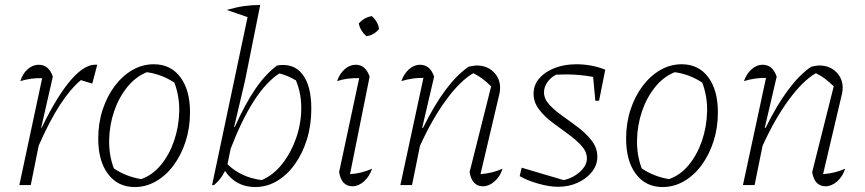

<svg xmlns="http://www.w3.org/2000/svg" viewBox="-20 -746 3486 774"><path d="M58 0 150 -431Q104 -432 62 -419Q71 -449 91.5 -467Q112 -485 136 -485Q177 -485 193 -437L146 -231H148Q211 -361 267.5 -425.5Q324 -490 372 -485L352 -409L306 -423Q264 -388 222 -323.5Q180 -259 136 -159L104 0Z M523 8Q455 8 415.5 -44.5Q376 -97 376 -187Q376 -249 393.5 -303Q411 -357 442 -398.5Q473 -440 513.5 -463.5Q554 -487 600 -487Q668 -487 707 -435Q746 -383 746 -293Q746 -231 728.5 -176.5Q711 -122 680.5 -80.5Q650 -39 609.5 -15.5Q569 8 523 8ZM549 -24Q595 -40 629 -81.5Q663 -123 682 -179Q701 -235 702.5 -296Q704 -357 683 -413Q631 -447 572 -455Q527 -437 493 -395Q459 -353 440 -297Q421 -241 420 -180.5Q419 -120 439 -67Q488 -34 549 -24Z M835 0 978 -677 894 -706Q933 -717 964.5 -721.5Q996 -726 1029 -726L968 -422L924 -235L926 -233Q968 -327 1009.5 -387.5Q1051 -448 1097 -482Q1163 -493 1199 -447Q1235 -401 1235 -307Q1235 -242 1217.5 -185Q1200 -128 1169 -84.5Q1138 -41 1097 -16.5Q1056 8 1009 8Q931 8 887 -57Q877 -37 867 -24.5Q857 -12 843 0ZM897 -84Q951 -31 1035 -20Q1082 -40 1117.5 -85Q1153 -130 1173.5 -188.5Q1194 -247 1194.5 -308Q1195 -369 1173 -422Q1139 -442 1106 -450Q1000 -381 910 -147Z M1480 -66Q1469 -34 1447 -14.5Q1425 5 1401 5Q1357 5 1347 -52L1428 -431Q1376 -432 1339 -419Q1349 -449 1369.5 -467Q1390 -485 1414 -485Q1454 -485 1470 -437L1391 -44Q1439 -47 1480 -66ZM1479 -681Q1504 -659 1508 -629Q1487 -604 1457 -600Q1433 -621 1426 -651Q1448 -676 1479 -681Z M1594 0 1687 -432Q1644 -433 1598 -419Q1608 -448 1628.5 -466.5Q1649 -485 1673 -485Q1714 -485 1730 -437L1682 -231L1685 -230Q1775 -413 1869 -477Q1880 -479 1887.5 -480.5Q1895 -482 1902 -482Q1943 -482 1969.5 -456Q1996 -430 1996 -393Q1996 -387 1995.5 -382Q1995 -377 1994 -371L1917 -44Q1943 -46 1964.5 -51.5Q1986 -57 2006 -66Q1996 -34 1973.5 -14.5Q1951 5 1927 5Q1883 5 1873 -52L1960 -398Q1939 -418 1923.5 -429.5Q1908 -441 1888 -451Q1836 -421 1779.5 -344.5Q1723 -268 1673 -158L1641 0Z M2075 -36 2083 -70 2252 -20Q2290 -28 2318 -53.5Q2346 -79 2346 -107Q2346 -134 2324.5 -158Q2303 -182 2271 -205Q2239 -228 2206.5 -252.5Q2174 -277 2152.5 -305.5Q2131 -334 2131 -368Q2131 -403 2153.5 -429.5Q2176 -456 2215 -471.5Q2254 -487 2304 -487Q2333 -487 2363 -481.5Q2393 -476 2420 -465L2395 -340H2380L2371 -436Q2344 -441 2316.5 -443.5Q2289 -446 2262 -446Q2240 -446 2222 -445Q2200 -434 2186.5 -414.5Q2173 -395 2173 -374Q2173 -347 2195 -323.5Q2217 -300 2249 -277.5Q2281 -255 2313 -230.5Q2345 -206 2366.5 -177.5Q2388 -149 2388 -114Q2388 -81 2366.5 -53.5Q2345 -26 2309 -9.5Q2273 7 2230 7Q2195 7 2150.5 -5.5Q2106 -18 2075 -36Z M2651 8Q2583 8 2543.5 -44.5Q2504 -97 2504 -187Q2504 -249 2521.5 -303Q2539 -357 2570 -398.5Q2601 -440 2641.5 -463.5Q2682 -487 2728 -487Q2796 -487 2835 -435Q2874 -383 2874 -293Q2874 -231 2856.5 -176.5Q2839 -122 2808.5 -80.5Q2778 -39 2737.5 -15.5Q2697 8 2651 8ZM2677 -24Q2723 -40 2757 -81.5Q2791 -123 2810 -179Q2829 -235 2830.5 -296Q2832 -357 2811 -413Q2759 -447 2700 -455Q2655 -437 2621 -395Q2587 -353 2568 -297Q2549 -241 2548 -180.5Q2547 -120 2567 -67Q2616 -34 2677 -24Z M2975 0 3068 -432Q3025 -433 2979 -419Q2989 -448 3009.5 -466.5Q3030 -485 3054 -485Q3095 -485 3111 -437L3063 -231L3066 -230Q3156 -413 3250 -477Q3261 -479 3268.5 -480.5Q3276 -482 3283 -482Q3324 -482 3350.5 -456Q3377 -430 3377 -393Q3377 -387 3376.5 -382Q3376 -377 3375 -371L3298 -44Q3324 -46 3345.5 -51.5Q3367 -57 3387 -66Q3377 -34 3354.5 -14.5Q3332 5 3308 5Q3264 5 3254 -52L3341 -398Q3320 -418 3304.5 -429.5Q3289 -441 3269 -451Q3217 -421 3160.5 -344.5Q3104 -268 3054 -158L3022 0Z"/></svg>

Font: Piazzolla ExtraLight
Style: Italic
Weight: 200
Italic angle: -11.3°
Designer: Juan Pablo del Peral
Foundry: Huerta Tipografica
Version: Version 1.330